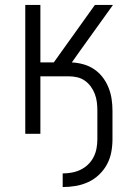

<svg xmlns="http://www.w3.org/2000/svg" viewBox="-20 -540 540 775"><path d="M233 215V160Q252 160 270.5 156.5Q289 153 305.5 145Q322 137 335.5 124Q349 111 357.5 94.5Q366 78 369.5 59.5Q373 41 373 22V-93Q373 -110 371 -127Q369 -144 363 -160Q357 -176 347 -190Q337 -204 323 -214Q309 -224 292 -228Q275 -232 258 -232H143V0H82V-520H143V-288H197L363 -520H436L306 -339L270 -288Q293 -287 316.5 -280.5Q340 -274 360 -260.5Q380 -247 394.5 -228Q409 -209 418 -186.5Q427 -164 430.5 -140.5Q434 -117 434 -93V22Q434 49 429 75Q424 101 411.5 124Q399 147 379.5 165.5Q360 184 336 195Q312 206 286 210.5Q260 215 233 215Z"/></svg>

Font: Iosevka Custom Light
Style: Regular
Weight: 300
Monospace: yes
Designer: Belleve Invis
Foundry: Belleve Invis
Version: Version 27.3.5